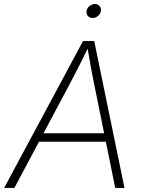

<svg xmlns="http://www.w3.org/2000/svg" viewBox="-39 -931 708 951"><path d="M-18.6 0 372.1 -727.5H427.7L577.6 0H531.7L426.3 -520Q418.5 -558.1 409.9 -604.5Q401.4 -650.9 392.1 -708H404.3Q377 -652.3 353.5 -606Q330.1 -559.6 309.1 -520L32.2 0ZM135.7 -229 142.6 -271H506.8L499.5 -229ZM419.4 -841.8Q404.8 -841.8 396.2 -852.1Q387.7 -862.3 389.6 -876.5Q392.1 -891.1 404.3 -901.1Q416.5 -911.1 431.2 -911.1Q445.8 -911.1 454.3 -901.1Q462.9 -891.1 460.9 -876.5Q458.5 -862.3 446.3 -852.1Q434.1 -841.8 419.4 -841.8Z"/></svg>

Font: Inter 17pt ExtraLight
Style: Italic
Weight: 250
Italic angle: -9.3988°
Version: Version 4.001;git-66647c0bb